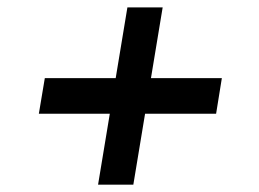

<svg xmlns="http://www.w3.org/2000/svg" viewBox="-20 -547 703 521"><path d="M246.1 -45.9 325.7 -526.9H421.4L341.8 -45.9ZM85.4 -238.3 101.6 -335H582L566.4 -238.3Z"/></svg>

Font: Inter 17pt Medium
Style: Italic
Weight: 500
Italic angle: -9.3988°
Version: Version 4.001;git-66647c0bb